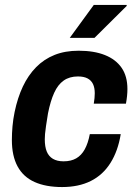

<svg xmlns="http://www.w3.org/2000/svg" viewBox="-20 -744 553 776"><path d="M231 12Q165 12 119.5 -8.5Q74 -29 51 -71.5Q28 -114 28 -178Q28 -205 30.5 -233.5Q33 -262 39 -291Q51 -349 72.5 -394.5Q94 -440 126 -472.5Q158 -505 200.5 -522Q243 -539 298 -539Q360 -539 404 -521.5Q448 -504 471.5 -470Q495 -436 495 -384Q495 -371 493.5 -356Q492 -341 489 -325H359Q361 -337 362 -347.5Q363 -358 363 -367Q363 -389 356 -404Q349 -419 334 -427Q319 -435 295 -435Q261 -435 237.5 -418.5Q214 -402 199 -369Q184 -336 174 -286Q169 -255 166 -235Q163 -215 162 -202.5Q161 -190 161 -181Q161 -151 169 -131.5Q177 -112 194 -102Q211 -92 237 -92Q267 -92 288 -104Q309 -116 322.5 -140.5Q336 -165 343 -202H468Q457 -134 426.5 -85.5Q396 -37 347 -12.5Q298 12 231 12ZM262 -591 359 -724H492V-720L362 -591Z"/></svg>

Font: Archivo SemiCondensed
Style: Bold Italic
Weight: 700
Width: 4
Italic angle: -10°
Designer: Hector Gatti
Foundry: Omnibus-Type
Version: Version 2.001